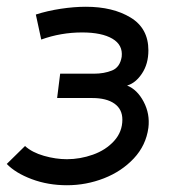

<svg xmlns="http://www.w3.org/2000/svg" viewBox="-43 -538 527 568"><path d="M-23 -53 31 -106Q52 -87 87 -77Q122 -67 155 -67Q194 -67 232 -80.5Q270 -94 294.5 -121Q319 -148 319 -184Q319 -215 295.5 -231.5Q272 -248 230 -248H126L135 -320H235Q265 -320 288.5 -329.5Q312 -339 317 -370Q321 -405 289.5 -423.5Q258 -442 200 -442Q137 -442 79 -421L63 -495Q97 -506 136.5 -512Q176 -518 211 -518Q291 -518 343.5 -486Q396 -454 396 -389Q396 -349 377 -320.5Q358 -292 333 -285Q363 -273 382 -237Q401 -201 396 -160Q389 -108 353 -69.5Q317 -31 264.5 -10.5Q212 10 155 10Q99 10 51 -8Q3 -26 -23 -53Z"/></svg>

Font: Bellota
Style: Bold Italic
Weight: 700
Italic angle: -7.5°
Designer: Kemie Guaida
Foundry: Kemie Guaida
Version: Version 4.001